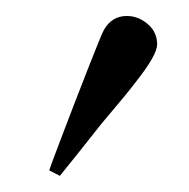

<svg xmlns="http://www.w3.org/2000/svg" viewBox="-20 -720 234 238"><path d="M41 -508.8Q41 -509.8 56.4 -550.3Q71.8 -590.8 88.9 -634.5Q106 -678.2 108.9 -683.1Q118.7 -700.2 137.2 -700.2Q151.4 -700.2 163.1 -690.2Q174.8 -680.2 174.8 -665Q174.8 -651.9 148.9 -619.1Q139.2 -606 106 -566.9Q75.2 -527.8 54.2 -502Z"/></svg>

Font: CMU Concrete
Style: Roman
Weight: 500
Version: Version 0.7.0